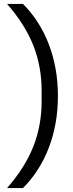

<svg xmlns="http://www.w3.org/2000/svg" viewBox="-20 -834 370 978"><path d="M275 -345Q275 -203 229 -82.5Q183 38 97 124H16Q107 20 149.5 -87Q192 -194 192 -318V-372Q192 -496 149.5 -603Q107 -710 16 -814H97Q183 -728 229 -607.5Q275 -487 275 -345Z"/></svg>

Font: Mozilla Text BETA
Style: Regular
Weight: 400
Designer: Studio DRAMA
Foundry: Studio DRAMA
Version: Version 0.100